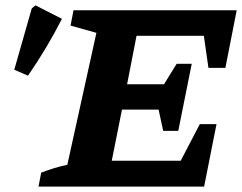

<svg xmlns="http://www.w3.org/2000/svg" viewBox="-20 -693 899 713"><path d="M123 0 133 -52Q157 -61 181 -68.5Q205 -76 230 -81L338 -571L242 -598L253 -655H859L817 -441H754L737 -560H487L452 -380H589L636 -456H692L642 -207H586L569 -286H433L395 -96H651L722 -232H784L738 0ZM84 -412 33 -434 98 -662 112 -673 210 -623Q155 -515 84 -412Z"/></svg>

Font: Piazzolla SC
Style: Bold Italic
Weight: 700
Italic angle: -11.3°
Designer: Juan Pablo del Peral
Foundry: Huerta Tipografica
Version: Version 1.330